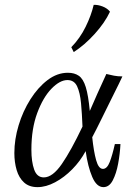

<svg xmlns="http://www.w3.org/2000/svg" viewBox="-20 -754 532 789"><path d="M483 -440Q481 -435 468 -408.5Q455 -382 436 -344Q417 -306 397 -265Q377 -224 359 -190Q365 -132 375 -96Q385 -60 403 -60Q420 -60 431 -88.5Q442 -117 452 -162H475Q473 -122 465.5 -81.5Q458 -41 443.5 -13Q429 15 405 15Q377 15 359 -27Q341 -69 332 -133Q310 -92 277 -58.5Q244 -25 206.5 -5Q169 15 134 15Q100 15 79 -4Q58 -23 48.5 -55Q39 -87 39 -125Q39 -181 56.5 -239Q74 -297 105 -346Q136 -395 175.5 -425Q215 -455 259 -455Q286 -455 304 -442.5Q322 -430 332.5 -396Q343 -362 349 -298Q364 -333 381 -371Q398 -409 417 -450Q433 -446 448.5 -443Q464 -440 483 -440ZM109 -139Q109 -89 120.5 -57Q132 -25 160 -25Q196 -25 234 -80Q272 -135 319 -234Q317 -286 313 -329.5Q309 -373 297 -399Q285 -425 257 -425Q226 -425 191.5 -389.5Q157 -354 133 -289.5Q109 -225 109 -139ZM365 -734Q382 -735 401.5 -727.5Q421 -720 432 -706Q411 -661 369.5 -615Q328 -569 283 -540L273 -560Q309 -597 332 -644Q355 -691 365 -734Z"/></svg>

Font: Bona Nova SC
Style: Italic
Weight: 400
Italic angle: -4°
Designer: Mateusz Machalski
Foundry: Capitalics
Version: Version 4.001; ttfautohint (v1.8.4.7-5d5b)